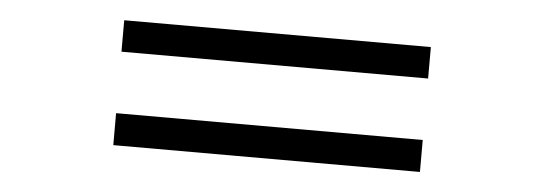

<svg xmlns="http://www.w3.org/2000/svg" viewBox="-30 -487 1061 374"><g transform="rotate(5 500.0 -300.0)"><path d="M799.8 -360.4V-421.9H200.2V-360.4ZM799.8 -177.7V-240.2H200.2V-177.7Z"/></g></svg>

Font: FreeUniversal
Style: BoldItalic
Weight: 700
Italic angle: -11°
Version: Version 1.001